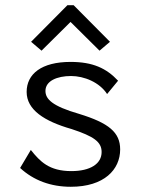

<svg xmlns="http://www.w3.org/2000/svg" viewBox="-20 -705 540 735"><path d="M139 -511 250 -621 361 -511 401 -545 262 -685H238L99 -545ZM251 10C379 10 440 -56 440 -133C440 -198 397 -234 283 -269C179 -299 154 -326 154 -357C154 -395 198 -414 252 -414C302 -414 361 -390 390 -345L432 -396C387 -444 335 -468 250 -468C139 -468 82 -422 82 -353C82 -285 149 -241 254 -211C339 -183 369 -162 369 -123C369 -78 326 -50 253 -50C168 -50 133 -87 98 -131L57 -62C109 -14 175 10 251 10Z"/></svg>

Font: Inconsolata
Style: Regular
Weight: 400
Monospace: yes
Designer: Raph Levien, Cyreal, Brenton Simpson
Foundry: Raph Levien, Cyreal, Google
Version: Version 3.100